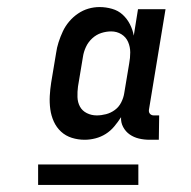

<svg xmlns="http://www.w3.org/2000/svg" viewBox="-20 -713 540 544"><path d="M220 -317Q201 -317 183.5 -322.5Q166 -328 153 -340Q140 -352 132.5 -368.5Q125 -385 122.5 -403.5Q120 -422 121 -441Q122 -460 125 -479L139 -563Q141 -578 146 -593.5Q151 -609 158 -624Q165 -639 176 -652Q187 -665 201 -674.5Q215 -684 230.5 -688.5Q246 -693 262 -693Q280 -693 297.5 -688Q315 -683 327.5 -671.5Q340 -660 348 -644.5Q356 -629 359 -612L371 -687H449L402 -402Q401 -395 405 -390.5Q409 -386 416 -386H431L430 -317H404Q388 -317 373.5 -320.5Q359 -324 347.5 -332Q336 -340 329 -353Q322 -366 323 -381Q314 -367 303.5 -354.5Q293 -342 279.5 -333.5Q266 -325 250.5 -321Q235 -317 220 -317ZM254 -386Q267 -386 280.5 -389.5Q294 -393 305.5 -401.5Q317 -410 323.5 -423Q330 -436 332 -449L346 -533Q349 -549 349 -564.5Q349 -580 343 -594Q337 -608 324 -616Q311 -624 295 -624Q281 -624 267 -619.5Q253 -615 241.5 -604.5Q230 -594 223.5 -580Q217 -566 215 -552L201 -468Q199 -453 199.5 -438Q200 -423 206.5 -411Q213 -399 226 -392.5Q239 -386 254 -386ZM88 -189V-247H372V-189Z"/></svg>

Font: Iosevka Medium
Style: Italic
Weight: 500
Italic angle: -9°
Monospace: yes
Designer: Belleve Invis
Foundry: Belleve Invis
Version: Version 32.5.0; ttfautohint (v1.8.4)